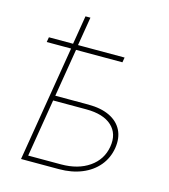

<svg xmlns="http://www.w3.org/2000/svg" viewBox="-103 -758 739 840"><g transform="rotate(15 266.5 -338.0)"><path d="M45.9 -523.4 49.8 -545.9H392.6L388.7 -523.4ZM159.2 -545.9 180.7 -675.8H203.1L181.6 -545.9ZM133.3 -306.2H292Q350.1 -306.2 389.2 -287.4Q428.2 -268.6 445.6 -234.1Q462.9 -199.7 455.6 -152.8Q447.8 -106 418.9 -71.5Q390.1 -37.1 344.7 -18.6Q299.3 0 241.2 0H69.8L159.2 -541H181.6L96.2 -22.5H244.6Q321.8 -22.5 372.3 -57.6Q422.9 -92.8 433.1 -152.8Q443.4 -213.4 405 -248.5Q366.7 -283.7 289.1 -283.7H129.4Z"/></g></svg>

Font: Inter 17pt Thin
Style: Italic
Weight: 250
Italic angle: -9.3988°
Version: Version 4.001;git-66647c0bb